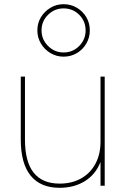

<svg xmlns="http://www.w3.org/2000/svg" viewBox="-20 -885 618 915"><path d="M264 10Q173 10 126 -48Q79 -106 79 -220V-520H99V-220Q99 -114 140.5 -62Q182 -10 264 -10Q323 -10 367 -35Q411 -60 435 -105Q459 -150 459 -210V-520H479V0H459V-111H458Q435 -53 384 -21.5Q333 10 264 10ZM283 -615Q249 -615 220.5 -632Q192 -649 175 -677.5Q158 -706 158 -740Q158 -775 175 -803Q192 -831 220.5 -848Q249 -865 283 -865Q318 -865 346.5 -848Q375 -831 391.5 -803Q408 -775 408 -740Q408 -706 391.5 -677.5Q375 -649 346.5 -632Q318 -615 283 -615ZM283 -635Q327 -635 357.5 -666Q388 -697 388 -740Q388 -784 357.5 -814.5Q327 -845 283 -845Q240 -845 209 -814.5Q178 -784 178 -740Q178 -697 209 -666Q240 -635 283 -635Z"/></svg>

Font: M PLUS 2 Thin
Style: Regular
Weight: 100
Designer: Coji Morishita
Foundry: UNDERFOREST DESIGN
Version: Version 1.001